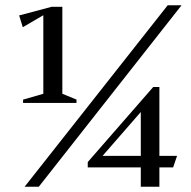

<svg xmlns="http://www.w3.org/2000/svg" viewBox="-20 -713 731 733"><path d="M68.1 -320V-332.6L145.4 -355V-654.9L67 -609.1L53.1 -654.1L176.7 -687H218V-355L272 -332.9V-320ZM73.9 0 620.3 -693H673.2L128 0ZM517.5 0V-74H315V-94.3L565 -380.9H588.5V-118H656L641 -74H588.5V0ZM371.6 -118H517.5V-285.4Z"/></svg>

Font: Ancizar Serif Light
Style: Regular
Weight: 300
Designer: Cesar Puertas, Viviana Monsalve, Julian Moncada, Julian Prieto, Jose Castro, Felipe Aragon, Mariel Hernandez, Sara Alarc
Version: Version 8.100